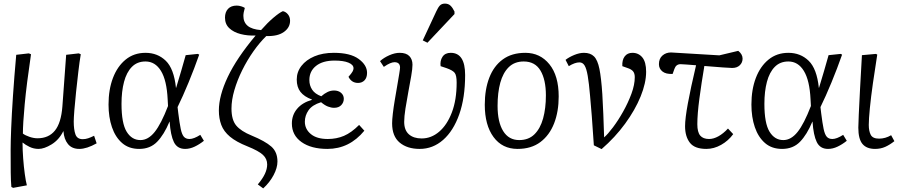

<svg xmlns="http://www.w3.org/2000/svg" viewBox="-20 -812 5023 1065"><path d="M53 230 43 225Q40 190 39.5 144.5Q39 99 39 19Q39 -23 42 -100Q45 -177 52 -281Q59 -385 70 -508L140 -516L152 -511Q127 -342 117 -233.5Q107 -125 107 -71Q120 -61 143.5 -53Q167 -45 188 -45Q250 -45 284.5 -87.5Q319 -130 326 -221L347 -508L417 -516L428 -511Q421 -470 414.5 -414Q408 -358 402 -302Q396 -246 392.5 -201.5Q389 -157 389 -138Q389 -93 398.5 -66.5Q408 -40 439 -40Q454 -40 469 -45Q484 -50 502 -59L516 -17Q461 14 420 14Q379 14 357 -13Q335 -40 332 -84H331Q307 -36 266 -11Q225 14 194 14Q167 14 143.5 2.5Q120 -9 106 -21H105Q105 20 108.5 66.5Q112 113 117.5 153Q123 193 129 216Z M752 14Q695 14 657.5 -18.5Q620 -51 601 -106.5Q582 -162 582 -232Q582 -315 606.5 -379.5Q631 -444 677 -481.5Q723 -519 787 -519Q854 -519 899.5 -475Q945 -431 956 -325H957Q972 -373 985 -418.5Q998 -464 1010 -506L1077 -513L1085 -509Q1058 -432 1026 -354.5Q994 -277 965 -218L969 -184Q976 -128 982.5 -97Q989 -66 1000 -53.5Q1011 -41 1031 -41Q1055 -41 1091 -64L1111 -31Q1086 -11 1059.5 1.5Q1033 14 1007 14Q963 14 944.5 -24Q926 -62 921 -137H920Q890 -65 851.5 -25.5Q813 14 752 14ZM759 -35Q802 -35 838 -80Q874 -125 912 -224L910 -261Q905 -366 873 -418.5Q841 -471 787 -471Q741 -471 711.5 -441Q682 -411 668 -358Q654 -305 654 -236Q654 -128 682.5 -81.5Q711 -35 759 -35Z M1440 233 1410 211Q1437 179 1449.5 152Q1462 125 1462 100Q1462 69 1438.5 47Q1415 25 1353 0Q1290 -25 1255.5 -54Q1221 -83 1207.5 -119Q1194 -155 1194 -199Q1194 -281 1243.5 -385.5Q1293 -490 1398 -615Q1354 -613 1315 -623Q1276 -633 1252 -655.5Q1228 -678 1228 -714Q1228 -745 1245 -763Q1262 -781 1293 -781Q1305 -781 1318 -777Q1331 -773 1338 -768Q1330 -741 1330 -724Q1330 -689 1353.5 -669Q1377 -649 1428 -645Q1464 -686 1497 -714Q1530 -742 1549 -750Q1565 -747 1577 -732.5Q1589 -718 1589 -697Q1589 -659 1554.5 -634.5Q1520 -610 1457 -612Q1420 -576 1385.5 -527Q1351 -478 1323.5 -422.5Q1296 -367 1280 -312Q1264 -257 1264 -210Q1264 -147 1290.5 -115.5Q1317 -84 1376 -60Q1451 -29 1485 1Q1519 31 1519 84Q1519 119 1497.5 159.5Q1476 200 1440 233Z M1796 14Q1706 14 1652.5 -24Q1599 -62 1599 -127Q1599 -174 1628 -208.5Q1657 -243 1710 -258V-260Q1667 -276 1646.5 -302.5Q1626 -329 1626 -371Q1626 -413 1652 -446.5Q1678 -480 1724 -499.5Q1770 -519 1832 -519Q1923 -519 1969.5 -485Q2016 -451 2016 -408Q2016 -381 2002 -366.5Q1988 -352 1966 -352Q1930 -352 1913 -386Q1930 -405 1935.5 -415Q1941 -425 1941 -433Q1941 -453 1913 -464.5Q1885 -476 1836 -476Q1770 -476 1733 -446.5Q1696 -417 1696 -368Q1696 -338 1711.5 -314.5Q1727 -291 1762 -278Q1779 -293 1796.5 -301.5Q1814 -310 1833 -310Q1857 -310 1872 -297Q1887 -284 1887 -264Q1887 -244 1873 -229Q1859 -214 1833 -214Q1817 -214 1799 -221Q1781 -228 1761 -245Q1712 -230 1691.5 -200.5Q1671 -171 1671 -137Q1671 -96 1704 -68.5Q1737 -41 1798 -41Q1847 -41 1888 -58.5Q1929 -76 1972 -119L2001 -87Q1918 14 1796 14Z M2308 14Q2239 14 2197 -21Q2155 -56 2155 -128Q2155 -147 2159 -182Q2163 -217 2170 -258Q2177 -299 2183.5 -337Q2190 -375 2194.5 -402.5Q2199 -430 2199 -437Q2199 -467 2168 -467Q2158 -467 2143.5 -461Q2129 -455 2109 -441L2088 -473Q2109 -492 2139.5 -505.5Q2170 -519 2197 -519Q2233 -519 2250.5 -501Q2268 -483 2268 -453Q2268 -431 2261 -390.5Q2254 -350 2245 -302.5Q2236 -255 2229 -210Q2222 -165 2222 -136Q2222 -90 2248 -67Q2274 -44 2319 -44Q2372 -44 2416 -81.5Q2460 -119 2486.5 -188.5Q2513 -258 2513 -354Q2513 -394 2502 -408Q2491 -422 2457 -434L2424 -445Q2420 -475 2434.5 -497Q2449 -519 2480 -519Q2560 -519 2560 -396Q2560 -270 2527.5 -178Q2495 -86 2438 -36Q2381 14 2308 14ZM2351 -575 2325 -588 2400 -749Q2410 -771 2420 -781.5Q2430 -792 2448 -792Q2467 -792 2479 -780.5Q2491 -769 2501 -748V-734Z M2851 14Q2766 14 2717.5 -52Q2669 -118 2669 -231Q2669 -316 2694 -381Q2719 -446 2769 -482.5Q2819 -519 2894 -519Q2976 -519 3027.5 -455.5Q3079 -392 3079 -277Q3079 -193 3053.5 -127.5Q3028 -62 2977.5 -24Q2927 14 2851 14ZM2860 -35Q2912 -35 2944.5 -67Q2977 -99 2992.5 -155Q3008 -211 3008 -283Q3008 -370 2978 -420.5Q2948 -471 2885 -471Q2834 -471 2802 -439.5Q2770 -408 2755 -353Q2740 -298 2740 -225Q2740 -135 2771 -85Q2802 -35 2860 -35Z M3317 15 3274 -6Q3271 -46 3268.5 -84.5Q3266 -123 3262.5 -169.5Q3259 -216 3253 -281Q3247 -351 3240 -391.5Q3233 -432 3222.5 -449Q3212 -466 3194 -466Q3169 -466 3135 -445L3117 -480Q3136 -495 3165 -507Q3194 -519 3219 -519Q3255 -519 3275 -499Q3295 -479 3305 -429.5Q3315 -380 3321 -290Q3324 -240 3326.5 -179.5Q3329 -119 3331 -50Q3351 -67 3380 -105.5Q3409 -144 3436.5 -193Q3464 -242 3482.5 -292Q3501 -342 3501 -384Q3501 -405 3491.5 -416.5Q3482 -428 3460 -435L3432 -445Q3430 -479 3445 -499Q3460 -519 3488 -519Q3522 -519 3543 -493.5Q3564 -468 3564 -414Q3564 -352 3533.5 -277Q3503 -202 3447.5 -126Q3392 -50 3317 15Z M3898 14Q3833 14 3806.5 -20.5Q3780 -55 3780 -112Q3780 -154 3795.5 -238.5Q3811 -323 3841 -450Q3813 -452 3789 -454Q3765 -456 3755 -456Q3730 -456 3721 -430L3711 -402Q3674 -400 3654.5 -415.5Q3635 -431 3635 -456Q3635 -487 3654.5 -504Q3674 -521 3702 -521L3970 -505L4075 -530Q4099 -511 4099 -487Q4099 -465 4083.5 -450Q4068 -435 4041 -435Q4029 -435 3989 -438Q3949 -441 3887 -446Q3871 -352 3859.5 -265.5Q3848 -179 3848 -123Q3848 -79 3864 -60Q3880 -41 3913 -41Q3938 -41 3965 -56Q3992 -71 4018 -99L4047 -68Q4020 -31 3980 -8.5Q3940 14 3898 14Z M4318 14Q4261 14 4223.5 -18.5Q4186 -51 4167 -106.5Q4148 -162 4148 -232Q4148 -315 4172.5 -379.5Q4197 -444 4243 -481.5Q4289 -519 4353 -519Q4420 -519 4465.5 -475Q4511 -431 4522 -325H4523Q4538 -373 4551 -418.5Q4564 -464 4576 -506L4643 -513L4651 -509Q4624 -432 4592 -354.5Q4560 -277 4531 -218L4535 -184Q4542 -128 4548.5 -97Q4555 -66 4566 -53.5Q4577 -41 4597 -41Q4621 -41 4657 -64L4677 -31Q4652 -11 4625.5 1.5Q4599 14 4573 14Q4529 14 4510.5 -24Q4492 -62 4487 -137H4486Q4456 -65 4417.5 -25.5Q4379 14 4318 14ZM4325 -35Q4368 -35 4404 -80Q4440 -125 4478 -224L4476 -261Q4471 -366 4439 -418.5Q4407 -471 4353 -471Q4307 -471 4277.5 -441Q4248 -411 4234 -358Q4220 -305 4220 -236Q4220 -128 4248.5 -81.5Q4277 -35 4325 -35Z M4834 14Q4787 14 4764 -13.5Q4741 -41 4741 -104Q4741 -121 4743.5 -177Q4746 -233 4750.5 -317.5Q4755 -402 4761 -506L4839 -513L4846 -509Q4833 -428 4822 -350.5Q4811 -273 4805 -212Q4799 -151 4799 -119Q4799 -85 4810 -64Q4821 -43 4856 -43Q4891 -43 4923 -62L4941 -29Q4916 -9 4890.5 2.5Q4865 14 4834 14Z"/></svg>

Font: Literata 12pt Light
Style: Italic
Weight: 300
Italic angle: -2°
Designer: Latin by Veronika Burian and Jose Scaglione. Greek by Irene Vlachou. Cyrillic by Vera Evstafieva
Foundry: TypeTogether
Version: Version 3.002